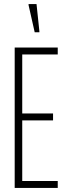

<svg xmlns="http://www.w3.org/2000/svg" viewBox="-20 -921 326 941"><path d="M52 0V-688H263V-654H89V-365H240V-331H89V-34H263V0ZM150 -763 120 -896V-901H159L173 -768V-763Z"/></svg>

Font: Saira Ultra Condensed Thin
Style: Regular
Weight: 100
Width: 1
Designer: Hector Gatti with collaboration of the Omnibus-Type team
Foundry: Omnibus-Type
Version: Version 1.001; ttfautohint (v1.8)